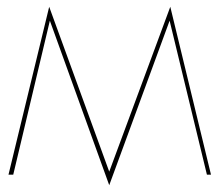

<svg xmlns="http://www.w3.org/2000/svg" viewBox="-20 -515 647 566"><path d="M5 0 125 -495 302 -9 482 -495 602 0H590L480 -454L302 31L127 -454L19 0Z"/></svg>

Font: Jost* Hairline
Style: Regular
Weight: 100
Version: Version 3.7